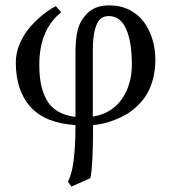

<svg xmlns="http://www.w3.org/2000/svg" viewBox="-20 -460 644 718"><path d="M473.1 -219.2Q473.1 -303.2 451.7 -351.6Q430.2 -399.9 387.2 -399.9Q368.2 -399.9 355.7 -389.6Q343.3 -379.4 335.2 -349.9Q327.1 -320.3 327.1 -271V-23.9Q397 -35.2 435.1 -88.9Q473.1 -142.6 473.1 -219.2ZM317.9 206.1 247.1 237.8 233.9 219.2Q262.2 169.9 262.2 7.8Q148.9 0.5 94 -60.3Q39.1 -121.1 39.1 -227.1Q39.1 -264.2 55.4 -300.3Q71.8 -336.4 96.4 -363.3Q121.1 -390.1 145 -408.7Q168.9 -427.2 189 -437L209 -414.1Q127 -349.1 127 -217.8Q127 -177.2 133.1 -146Q139.2 -114.7 153.8 -87.6Q168.5 -60.5 195.8 -43.9Q223.1 -27.3 262.2 -22.9V-259.8Q262.2 -317.4 271.2 -350.6Q280.3 -383.8 308.1 -412.1Q337.4 -439.9 389.2 -439.9Q431.2 -439.9 464.8 -422.6Q498.5 -405.3 519 -376.5Q539.6 -347.7 550.3 -311.8Q561 -275.9 561 -236.8Q561 -197.3 551.8 -163.3Q542.5 -129.4 527.6 -105.5Q512.7 -81.5 491.9 -62.3Q471.2 -43 450.2 -31Q429.2 -19 405.8 -10.3Q382.3 -1.5 363.8 2.4Q345.2 6.3 328.1 7.8Q328.1 160.6 317.9 206.1Z"/></svg>

Font: Common Serif News
Style: Regular
Weight: 450
Designer: Philipp H. Poll, Khaled Hosny
Foundry: Stefan Peev, Context Ltd.
Version: Version 1.026